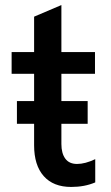

<svg xmlns="http://www.w3.org/2000/svg" viewBox="-20 -728 440 760"><path d="M357 -98V-6Q315 12 262 12Q191 12 153 -31Q115 -74 115 -153V-238H47V-328H115V-436H26V-522H115V-662L223 -708V-522H356V-436H223V-328H327V-238H223V-158Q223 -121 238.5 -100Q254 -79 285 -79Q317 -79 357 -98Z"/></svg>

Font: Amiko SemiBold
Style: Regular
Weight: 600
Designer: Pablo Impallari, Rodrigo Fuenzalida, Andres Torresi
Foundry: Impallari Type
Version: Version 1.001; ttfautohint (v1.3)